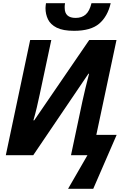

<svg xmlns="http://www.w3.org/2000/svg" viewBox="-20 -962 782 1190"><path d="M439 -771Q370 -771 331.5 -790.5Q293 -810 277.5 -842Q262 -874 262 -912Q262 -918 263 -926.5Q264 -935 265 -942H383Q381 -933 381 -926Q381 -919 381 -913Q381 -851 449 -851Q487 -851 511 -872Q535 -893 547 -942H666Q647 -860 595 -815.5Q543 -771 439 -771ZM402 208 522 0H420L491 -335Q500 -375 510 -417.5Q520 -460 532 -505H528L186 0H16L167 -714H298L226 -376Q219 -342 208.5 -297.5Q198 -253 187 -216H192L533 -714H702L577 -126H703L558 208Z"/></svg>

Font: Noto Sans SemiCondensed
Style: Bold Italic
Weight: 700
Width: 4
Italic angle: -12°
Designer: Monotype Design Team
Foundry: Monotype Imaging Inc.
Version: Version 2.013; ttfautohint (v1.8.4.7-5d5b)